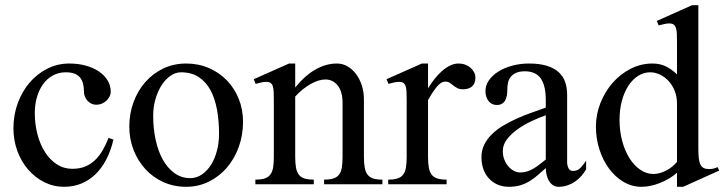

<svg xmlns="http://www.w3.org/2000/svg" viewBox="-20 -716 2814 746"><path d="M229 9.8Q188 9.8 152.3 -8.1Q116.7 -25.9 89.8 -56.6Q63 -87.4 47.6 -128.9Q32.2 -170.4 32.2 -217.8Q32.2 -270 49.3 -315.9Q66.4 -361.8 95.7 -395.8Q125 -429.7 164.6 -449.5Q204.1 -469.2 249 -469.2Q284.2 -469.2 313.7 -460.9Q343.3 -452.6 364.7 -438Q386.2 -423.3 398.2 -403.3Q410.2 -383.3 410.2 -359.9Q410.2 -349.6 405.3 -340.3Q400.4 -331.1 392.6 -324Q384.8 -316.9 375 -313Q365.2 -309.1 355 -309.1Q343.8 -309.1 334.7 -313.5Q325.7 -317.9 319.3 -325.2Q313 -332.5 309.6 -341.6Q306.2 -350.6 306.2 -359.9Q306.2 -376 303 -389.6Q299.8 -403.3 292 -413.6Q284.2 -423.8 270.5 -429.4Q256.8 -435.1 235.8 -435.1Q207.5 -435.1 185.1 -422.6Q162.6 -410.2 147.2 -388.7Q131.8 -367.2 123.5 -338.4Q115.2 -309.6 115.2 -276.9Q115.2 -232.9 125.7 -193.4Q136.2 -153.8 155.3 -124.3Q174.3 -94.7 201.2 -77.4Q228 -60.1 261.2 -60.1Q290.5 -60.1 312.5 -69.6Q334.5 -79.1 351.1 -95.7Q367.7 -112.3 379.9 -134Q392.1 -155.8 401.9 -180.2L420.9 -173.8Q410.6 -130.4 392.8 -96.2Q375 -62 350.6 -38.6Q326.2 -15.1 295.7 -2.7Q265.1 9.8 229 9.8Z M703.1 9.8Q655.3 9.8 614.7 -8.5Q574.2 -26.9 544.9 -58.8Q515.6 -90.8 499 -133.3Q482.4 -175.8 482.4 -224.1Q482.4 -274.9 499 -319.6Q515.6 -364.3 544.9 -397.5Q574.2 -430.7 614.7 -450Q655.3 -469.2 703.1 -469.2Q751 -469.2 791.5 -451.7Q832 -434.1 861.6 -403.6Q891.1 -373 907.7 -331.8Q924.3 -290.5 924.3 -243.2Q924.3 -190.9 907.7 -145Q891.1 -99.1 861.6 -64.7Q832 -30.3 791.5 -10.3Q751 9.8 703.1 9.8ZM719.2 -23.9Q743.7 -23.9 764.2 -37.8Q784.7 -51.8 799.6 -75.2Q814.5 -98.6 822.8 -129.9Q831.1 -161.1 831.1 -195.8Q831.1 -245.6 823.2 -289.3Q815.4 -333 797.9 -365.5Q780.3 -397.9 752.2 -416.5Q724.1 -435.1 683.1 -435.1Q662.1 -435.1 642.6 -421.6Q623 -408.2 608.2 -385.3Q593.3 -362.3 584.2 -331.5Q575.2 -300.8 575.2 -266.1Q575.2 -215.8 585 -171.6Q594.7 -127.4 613.3 -94.7Q631.8 -62 658.4 -43Q685.1 -23.9 719.2 -23.9Z M1043.9 -323.2Q1043.9 -342.8 1043.5 -356.7Q1043 -370.6 1040.3 -379.9Q1037.6 -389.2 1031.5 -393.6Q1025.4 -397.9 1014.2 -397.9Q1006.3 -397.9 996.6 -396Q986.8 -394 973.1 -390.1L965.8 -408.2L1103 -469.2H1127V-376Q1165 -422.9 1205.8 -446Q1246.6 -469.2 1289.1 -469.2Q1311 -469.2 1330.1 -458.3Q1349.1 -447.3 1363.3 -428.5Q1377.4 -409.7 1385.7 -384.3Q1394 -358.9 1394 -330.1V-106.9Q1394 -82.5 1397 -65.7Q1399.9 -48.8 1407.7 -38.1Q1415.5 -27.3 1429.4 -22.7Q1443.4 -18.1 1465.8 -18.1V0H1239.3V-18.1Q1262.2 -18.1 1276.4 -22.9Q1290.5 -27.8 1298.1 -38.6Q1305.7 -49.3 1308.3 -66.2Q1311 -83 1311 -106.9V-314.9Q1311 -360.4 1292.2 -383.8Q1273.4 -407.2 1244.1 -407.2Q1231 -407.2 1216.3 -402.6Q1201.7 -397.9 1186.3 -389.2Q1170.9 -380.4 1155.8 -368.2Q1140.6 -356 1127 -340.8V-106.9Q1127 -82.5 1129.9 -65.7Q1132.8 -48.8 1140.6 -38.1Q1148.4 -27.3 1162.6 -22.7Q1176.8 -18.1 1199.2 -18.1V0H972.2V-18.1Q995.1 -18.1 1009.3 -22.9Q1023.4 -27.8 1031 -38.6Q1038.6 -49.3 1041.3 -66.2Q1043.9 -83 1043.9 -106.9Z M1560.1 -323.2Q1560.1 -342.8 1559.6 -356.7Q1559.1 -370.6 1556.4 -379.9Q1553.7 -389.2 1547.6 -393.6Q1541.5 -397.9 1530.3 -397.9Q1522.5 -397.9 1512.7 -396Q1502.9 -394 1489.3 -390.1L1481.9 -408.2L1619.1 -469.2H1643.1V-373Q1655.3 -392.6 1668.9 -409.9Q1682.6 -427.2 1697.8 -440.4Q1712.9 -453.6 1729 -461.4Q1745.1 -469.2 1762.2 -469.2Q1775.9 -469.2 1787.6 -464.8Q1799.3 -460.4 1808.1 -452.9Q1816.9 -445.3 1822 -435.3Q1827.1 -425.3 1827.1 -414.1Q1827.1 -392.1 1814.5 -380.6Q1801.8 -369.1 1779.3 -369.1Q1765.1 -369.1 1756.6 -373.8Q1748 -378.4 1741.2 -384Q1734.4 -389.6 1727.5 -394.3Q1720.7 -398.9 1710 -398.9Q1693.4 -398.9 1676.8 -378.4Q1660.2 -357.9 1643.1 -327.1V-106.9Q1643.1 -82.5 1646 -65.7Q1648.9 -48.8 1656.7 -38.1Q1664.6 -27.3 1678.7 -22.7Q1692.9 -18.1 1715.3 -18.1V0H1488.3V-18.1Q1511.2 -18.1 1525.4 -22.9Q1539.6 -27.8 1547.1 -38.6Q1554.7 -49.3 1557.4 -66.2Q1560.1 -83 1560.1 -106.9Z M2183.6 -86.9Q2183.6 -72.8 2189 -62.3Q2194.3 -51.8 2206.5 -51.8Q2223.6 -51.8 2235.1 -63.5Q2246.6 -75.2 2257.3 -91.8V-58.1Q2249.5 -44.4 2238.8 -32.2Q2228 -20 2214.6 -10.7Q2201.2 -1.5 2185.1 4.2Q2168.9 9.8 2150.4 9.8Q2137.2 9.8 2127.7 2.9Q2118.2 -3.9 2112.3 -14.4Q2106.4 -24.9 2103.5 -37.8Q2100.6 -50.8 2100.6 -63Q2085.9 -50.3 2071.8 -37.6Q2057.6 -24.9 2041 -14.2Q2024.4 -3.4 2004.2 3.2Q1983.9 9.8 1957.5 9.8Q1932.6 9.8 1912.8 1Q1893.1 -7.8 1879.2 -23.2Q1865.2 -38.6 1857.9 -59.6Q1850.6 -80.6 1850.6 -105Q1850.6 -131.8 1861.6 -154.1Q1872.6 -176.3 1891.4 -194.6Q1910.2 -212.9 1935.1 -227.8Q1960 -242.7 1987.5 -255.1Q2015.1 -267.6 2044.2 -277.8Q2073.2 -288.1 2100.6 -297.9V-326.2Q2100.6 -357.4 2095 -379.2Q2089.4 -400.9 2078.9 -414.1Q2068.4 -427.2 2053.2 -433.1Q2038.1 -439 2019.5 -439Q1998.5 -439 1985.1 -432.9Q1971.7 -426.8 1964.1 -417Q1956.5 -407.2 1953.9 -394.8Q1951.2 -382.3 1951.2 -369.1Q1951.2 -356.9 1949.5 -345.9Q1947.8 -335 1943.1 -326.4Q1938.5 -317.9 1930.4 -313Q1922.4 -308.1 1910.2 -308.1Q1890.6 -308.1 1878.4 -323.2Q1866.2 -338.4 1866.2 -361.8Q1866.2 -384.8 1879.9 -404.3Q1893.6 -423.8 1916.7 -438.2Q1939.9 -452.6 1970.5 -460.9Q2001 -469.2 2035.2 -469.2Q2076.2 -469.2 2104.5 -460.4Q2132.8 -451.7 2150.4 -435.8Q2168 -419.9 2175.8 -397.5Q2183.6 -375 2183.6 -347.2ZM2100.6 -268.1Q2073.7 -258.8 2044.4 -244.9Q2015.1 -231 1990.5 -213.4Q1965.8 -195.8 1949.7 -174.6Q1933.6 -153.3 1933.6 -128.9Q1933.6 -111.8 1939.2 -96.9Q1944.8 -82 1954.3 -70.6Q1963.9 -59.1 1976.1 -52.5Q1988.3 -45.9 2001.5 -45.9Q2015.1 -45.9 2027.8 -49.8Q2040.5 -53.7 2052.5 -60.8Q2064.5 -67.9 2076.2 -76.9Q2087.9 -85.9 2100.6 -96.2Z M2610.4 -44.9Q2596.2 -32.2 2579.3 -22.2Q2562.5 -12.2 2544.4 -5.1Q2526.4 2 2508.1 5.9Q2489.7 9.8 2472.2 9.8Q2435.5 9.8 2403.3 -9Q2371.1 -27.8 2347.2 -59.8Q2323.2 -91.8 2309.3 -134.3Q2295.4 -176.8 2295.4 -224.1Q2295.4 -271 2312.7 -315.2Q2330.1 -359.4 2359.9 -393.6Q2389.6 -427.7 2429.7 -448.5Q2469.7 -469.2 2515.1 -469.2Q2545.4 -469.2 2568.4 -457.5Q2591.3 -445.8 2610.4 -426.8V-549.8Q2610.4 -569.3 2609.9 -583.5Q2609.4 -597.7 2606.4 -606.9Q2603.5 -616.2 2597.4 -620.6Q2591.3 -625 2580.1 -625Q2572.8 -625 2562.7 -623Q2552.7 -621.1 2539.1 -617.2L2532.2 -634.8L2668.9 -695.8H2693.4V-136.2Q2693.4 -114.3 2695.3 -99.4Q2697.3 -84.5 2702.1 -75.4Q2707 -66.4 2715.1 -62.7Q2723.1 -59.1 2735.4 -59.1Q2742.7 -59.1 2751.2 -60.8Q2759.8 -62.5 2768.1 -66.9L2774.4 -53.2L2634.3 9.8H2610.4ZM2610.4 -314Q2610.4 -340.8 2601.3 -363.3Q2592.3 -385.7 2577.4 -401.6Q2562.5 -417.5 2543.9 -426.3Q2525.4 -435.1 2506.3 -435.1Q2481.4 -435.1 2459.7 -421.4Q2438 -407.7 2421.9 -383.3Q2405.8 -358.9 2396.5 -325Q2387.2 -291 2387.2 -250Q2387.2 -206.5 2397.5 -168.2Q2407.7 -129.9 2425.8 -101.3Q2443.8 -72.8 2467.8 -56.4Q2491.7 -40 2519 -40Q2532.2 -40 2545.2 -43.9Q2558.1 -47.9 2570.1 -54.2Q2582 -60.5 2592.3 -69.1Q2602.5 -77.6 2610.4 -86.9Z"/></svg>

Font: Tunjung putih
Style: Regular
Weight: 400
Designer: R.S. Wihananto
Foundry: R.S. Wihananto
Version: Version 2.0.1